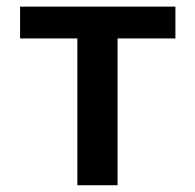

<svg xmlns="http://www.w3.org/2000/svg" viewBox="-20 -548 578 568"><path d="M498.9 -528.4V-434.3H327.8V0H208.8V-434.3H39.4V-528.4Z"/></svg>

Font: Interface Medium
Style: Regular
Weight: 500
Designer: Rasmus Andersson
Foundry: rsms
Version: Version 1.8